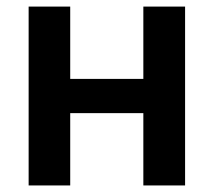

<svg xmlns="http://www.w3.org/2000/svg" viewBox="-20 -566 652 586"><path d="M194.3 -545.9V-325.2H417.5V-545.9H544.9V0H417.5V-220.7H194.3V0H67.4V-545.9Z"/></svg>

Font: Inter-SemiBold
Style: Regular
Weight: 600
Designer: Rasmus Andersson
Foundry: rsms
Version: Version 4.000;git-a52131595